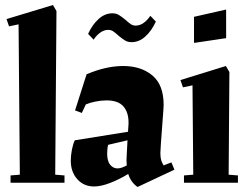

<svg xmlns="http://www.w3.org/2000/svg" viewBox="-20 -728 986 765"><path d="M22 -29 59 -32 54 -631 16 -623 6 -652 191 -708 205 -684 200 -32 237 -29V0H22Z M675 -52 528 17Q501 -2 491 -35Q455 -13 418.5 1Q382 15 355 15Q314 15 288 -14Q262 -43 262 -88Q262 -108 266.5 -131.5Q271 -155 278 -169L490 -203L492 -232Q494 -277 473 -302.5Q452 -328 405 -328Q384 -328 361 -323.5Q338 -319 322 -312L306 -278L279 -288L325 -432Q402 -465 471 -465Q542 -465 587 -427.5Q632 -390 632 -310L631 -290L621 -155L619 -119Q619 -101 622 -90.5Q625 -80 632 -69L663 -81ZM485 -69 484 -90 485 -112 488 -169 411 -151Q407 -138 407 -116Q407 -86 419 -71.5Q431 -57 448 -57Q464 -57 485 -69ZM452 -586Q439 -598 430.5 -603.5Q422 -609 411 -609Q395 -609 380 -598.5Q365 -588 353 -570L331 -593Q348 -630 373 -652.5Q398 -675 428 -675Q442 -675 452.5 -669Q463 -663 480 -649Q493 -637 501.5 -631.5Q510 -626 521 -626Q537 -626 552 -636.5Q567 -647 579 -665L601 -642Q584 -605 559 -582.5Q534 -560 504 -560Q490 -560 479.5 -566Q469 -572 452 -586Z M753 -661 881 -690V-576L753 -557ZM891 -32 928 -29V0H713V-29L750 -32L747 -388L709 -380L699 -409L880 -465L894 -441Z"/></svg>

Font: Rakkas
Style: Regular
Weight: 400
Designer: Zeynep Akay
Foundry: Zeynep Akay
Version: Version 2.000